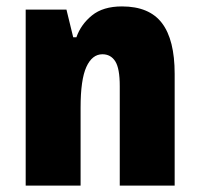

<svg xmlns="http://www.w3.org/2000/svg" viewBox="-20 -578 618 598"><path d="M60 0V-548H187L208 -462H218Q232 -502 266.5 -530Q301 -558 360 -558Q445 -558 484.5 -506Q524 -454 524 -348V0H353V-310Q353 -365 339 -387Q325 -409 299 -409Q267 -409 249 -369.5Q231 -330 231 -243V0Z"/></svg>

Font: Noto Sans Thai Cond Blk
Style: Regular
Weight: 900
Width: 3
Designer: Monotype Design Team
Foundry: Monotype Imaging Inc.
Version: Version 2.002; ttfautohint (v1.8.4.7-5d5b)